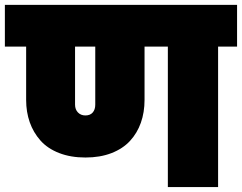

<svg xmlns="http://www.w3.org/2000/svg" viewBox="-31 -760 983 780"><path d="M315.9 -291Q335.4 -291 345.7 -303Q356 -314.9 356 -335V-570.8H273.9V-335Q273.9 -315.4 285.6 -303.2Q297.4 -291 315.9 -291ZM-11.2 -570.8V-740.2H932.1V-570.8H855V0H650.9V-570.8H556.2V-354Q556.2 -303.7 541.3 -261.5Q526.4 -219.2 497.1 -187.5Q467.8 -155.8 421.6 -137.9Q375.5 -120.1 315.9 -120.1Q255.9 -120.1 209 -138.4Q162.1 -156.7 133.3 -189.2Q104.5 -221.7 89.8 -263.4Q75.2 -305.2 75.2 -354V-570.8Z"/></svg>

Font: SVN-Poppins Black
Style: Regular
Weight: 900
Designer: Ninad Kale (Devanagari), Jonny Pinhorn (Latin)
Foundry: Indian Type Foundry
Version: Version 3.002 2017